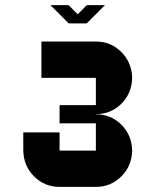

<svg xmlns="http://www.w3.org/2000/svg" viewBox="-20 -729 606 749"><path d="M495.6 -425.3Q494.1 -364.7 453.4 -324.2Q412.6 -283.7 354 -283.7V-283.2Q412.6 -283.2 453.4 -242.7Q494.1 -202.1 495.6 -141.6Q494.1 -81.5 453.4 -40.8Q412.6 0 354 0H212.4Q153.8 0 113 -40.8Q72.3 -81.5 70.8 -141.6V-212.4H212.4V-141.6H354V-248H212.4V-318.8H354V-425.3H141.6V-566.9H354Q412.6 -566.9 453.4 -526.1Q494.1 -485.4 495.6 -425.3ZM389.6 -709 318.8 -638.2V-637.7H247.6V-638.2L176.8 -709H247.6L283.2 -673.3L318.8 -709Z"/></svg>

Font: Blazma
Style: Regular
Weight: 400
Designer: GGBotNet
Version: 1.00